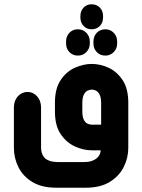

<svg xmlns="http://www.w3.org/2000/svg" viewBox="-20 -703 665 898"><path d="M356 -628Q356 -652 371 -667.5Q386 -683 408 -683Q432 -683 447 -667.5Q462 -652 462 -628V-621Q462 -597 447 -581.5Q432 -566 408 -566Q386 -566 371 -581.5Q356 -597 356 -621ZM344 -443Q320 -443 304.5 -459.5Q289 -476 289 -500V-508Q289 -533 304.5 -549.5Q320 -566 344 -566Q368 -566 384 -549.5Q400 -533 400 -508V-500Q400 -476 384 -459.5Q368 -443 344 -443ZM473 -443Q448 -443 432.5 -459.5Q417 -476 417 -500V-508Q417 -533 432.5 -549.5Q448 -566 473 -566Q496 -566 512 -549.5Q528 -533 528 -508V-500Q528 -476 512 -459.5Q496 -443 473 -443ZM451 0H409Q370 0 330.5 -18Q291 -36 264 -75.5Q237 -115 237 -181V-223Q237 -289 264 -329Q291 -369 331 -386.5Q371 -404 409 -404Q448 -404 487 -386.5Q526 -369 553 -329Q580 -289 580 -223V-12Q580 36 558.5 78.5Q537 121 493 148Q449 175 381 175H244Q175 175 131 148Q87 121 66 78.5Q45 36 45 -12V-201Q45 -232 63.5 -252.5Q82 -273 109 -273Q135 -273 153.5 -252.5Q172 -232 172 -201V-12Q172 0 175.5 12Q179 24 187 33.5Q195 43 211.5 49Q228 55 253 55H372Q393 55 407 50.5Q421 46 430 39Q439 32 444 23.5Q449 15 450 7ZM453 -120V-221Q453 -246 446 -260Q439 -274 429 -279Q419 -284 409 -284Q400 -284 389.5 -279Q379 -274 372 -260Q365 -246 365 -221V-183Q365 -157 372 -143Q379 -129 389.5 -124.5Q400 -120 409 -120Z"/></svg>

Font: Beiruti ExtraBold
Style: Regular
Weight: 800
Designer: Arlette Boutros
Foundry: Boutros
Version: Version 1.41